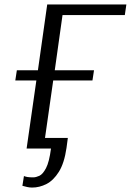

<svg xmlns="http://www.w3.org/2000/svg" viewBox="-20 -670 590 866"><path d="M125 176Q114 176 102.5 173.5Q91 171 81 168L88 124Q95 127 104.5 128.5Q114 130 130 130Q142 130 157.5 123Q173 116 187.5 88.5Q202 61 210 0H100L144 -307H49L56 -353H151L193 -650H550L543 -602H262L227 -353H404L397 -307H220L183 -48H286L280 -3Q270 66 245.5 105Q221 144 189.5 160Q158 176 125 176Z"/></svg>

Font: Arsenal SC
Style: Italic
Weight: 400
Italic angle: -9.10001°
Designer: Andrij Shevchenko
Foundry: Stairsfor
Version: Version 2.001; ttfautohint (v1.8.4.7-5d5b)